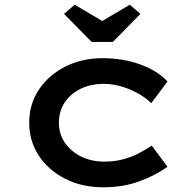

<svg xmlns="http://www.w3.org/2000/svg" viewBox="-20 -785 828 815"><path d="M418 10Q328 10 257 -26Q186 -62 145 -124Q104 -186 104 -264Q104 -343 145 -404.5Q186 -466 256.5 -502Q327 -538 415 -538Q501 -538 574 -512Q647 -486 691 -439L622 -347Q599 -370 566 -388.5Q533 -407 495.5 -418Q458 -429 421 -429Q364 -429 321 -407.5Q278 -386 254 -349Q230 -312 230 -264Q230 -216 255.5 -179Q281 -142 324.5 -120.5Q368 -99 422 -99Q467 -99 503.5 -109Q540 -119 569.5 -134.5Q599 -150 624 -167L691 -77Q641 -41 572 -15.5Q503 10 418 10ZM369 -607 252 -726 297 -765 429 -687H399L531 -765L576 -726L459 -607Z"/></svg>

Font: Lexend Peta Medium
Style: Regular
Weight: 500
Designer: Bonnie Shaver-Troup, Thomas Jockin
Foundry: Lexend
Version: Version 1.007